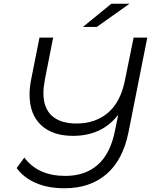

<svg xmlns="http://www.w3.org/2000/svg" viewBox="-20 -901 828 1026"><path d="M767 -700 667 -196Q637 -46 549 29.5Q461 105 325 105Q237 105 172 77Q107 49 69 -3L110 -59Q183 39 329 39Q435 39 502.5 -20.5Q570 -80 594 -201L612 -288Q525 -175 370 -175Q261 -175 199.5 -232.5Q138 -290 138 -396Q138 -434 147 -479L191 -700H264L220 -477Q212 -434 212 -404Q212 -323 257.5 -282Q303 -241 389 -241Q489 -241 556.5 -298Q624 -355 647 -469L694 -700ZM575 -881H672L497 -757H423Z"/></svg>

Font: Montserrat Alternates
Style: Italic
Weight: 400
Italic angle: -11.3°
Designer: Julieta Ulanovsky
Foundry: Julieta Ulanovsky
Version: Version 7.200